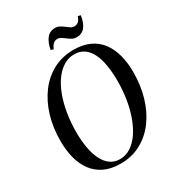

<svg xmlns="http://www.w3.org/2000/svg" viewBox="-218 -1057 1096 1199"><g transform="rotate(-30 330.0 -458.0)"><path d="M298 11.5Q230.5 11.5 182 -11.5Q133.5 -34.5 102.2 -76.5Q71 -118.5 56.2 -175Q41.5 -231.5 41.5 -299Q41.5 -394 66.2 -476.2Q91 -558.5 137.2 -620.5Q183.5 -682.5 249 -717.2Q314.5 -752 396 -752Q464 -752 512.5 -729Q561 -706 591.5 -664.5Q622 -623 636.5 -567Q651 -511 651 -445.5Q651 -350.5 626.8 -267.8Q602.5 -185 556.5 -122.2Q510.5 -59.5 445 -24Q379.5 11.5 298 11.5ZM308.5 -15Q349.5 -15 385 -37.5Q420.5 -60 448.5 -100.2Q476.5 -140.5 496.8 -195Q517 -249.5 527.5 -313.8Q538 -378 538 -447Q538 -509 529.5 -560Q521 -611 502.8 -648Q484.5 -685 455.5 -705.2Q426.5 -725.5 385.5 -725.5Q344.5 -725.5 309 -704Q273.5 -682.5 244.8 -643.2Q216 -604 196 -550.2Q176 -496.5 165.2 -432.2Q154.5 -368 154.5 -296.5Q154.5 -235 163.8 -183.8Q173 -132.5 192 -94.5Q211 -56.5 240 -35.8Q269 -15 308.5 -15ZM453.5 -809.5Q436.5 -809.5 422 -817.5Q407.5 -825.5 394.5 -835.8Q381.5 -846 369 -853.8Q356.5 -861.5 343 -861.5Q324 -861.5 312 -849.2Q300 -837 291.5 -816.5L272.5 -822Q281 -870 303.2 -899Q325.5 -928 364 -928Q382.5 -928 397 -920Q411.5 -912 424.2 -902Q437 -892 449 -884Q461 -876 474 -876Q493 -876 504.8 -885.8Q516.5 -895.5 525.5 -921L544.5 -916Q536 -862.5 514 -836Q492 -809.5 453.5 -809.5Z"/></g></svg>

Font: Merriweather 144pt
Style: Italic
Weight: 400
Italic angle: -7.8°
Version: Version 2.101